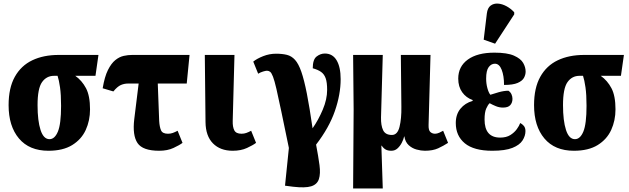

<svg xmlns="http://www.w3.org/2000/svg" viewBox="-20 -849 3585 1094"><path d="M256 10Q147 10 88 -60Q29 -130 29 -250Q29 -348 64.5 -411.5Q100 -475 164 -505.5Q228 -536 314 -536H541L524 -417H409Q447 -390 470 -346.5Q493 -303 493 -226Q493 -162 468.5 -108.5Q444 -55 391.5 -22.5Q339 10 256 10ZM262 -56Q292 -56 310 -99.5Q328 -143 328 -246Q328 -310 322 -351.5Q316 -393 308 -417H288Q245 -417 219.5 -381Q194 -345 194 -250Q194 -161 211 -108.5Q228 -56 262 -56Z M887 10Q793 10 763.5 -34Q734 -78 745 -170L770 -373H710Q688 -373 668.5 -364.5Q649 -356 626 -328L565 -346Q576 -412 595 -450Q614 -488 637 -506.5Q660 -525 684.5 -530.5Q709 -536 733 -536H1060L1044 -373H879L887 -160Q889 -126 897.5 -106.5Q906 -87 937 -87Q952 -87 964.5 -91.5Q977 -96 992 -104L1020 -35Q1003 -22 968.5 -6Q934 10 887 10Z M1306 10Q1235 10 1193.5 -32Q1152 -74 1151 -153L1147 -536H1316L1306 -160Q1305 -126 1315 -106.5Q1325 -87 1356 -87Q1371 -87 1383.5 -91.5Q1396 -96 1411 -104L1439 -35Q1422 -22 1387.5 -6Q1353 10 1306 10Z M1650 215 1604 209 1626 -6Q1600 -132 1583 -213.5Q1566 -295 1555 -342.5Q1544 -390 1535.5 -412Q1527 -434 1519 -440Q1511 -446 1501 -446Q1494 -446 1479 -441.5Q1464 -437 1451 -429L1423 -498Q1444 -515 1479.5 -529Q1515 -543 1553 -543Q1588 -543 1614.5 -536.5Q1641 -530 1661 -508Q1681 -486 1697 -440Q1713 -394 1728.5 -315.5Q1744 -237 1761 -118Q1794 -165 1819 -224Q1844 -283 1844 -337Q1844 -380 1835.5 -403.5Q1827 -427 1809 -439.5Q1791 -452 1762 -460Q1762 -510 1784 -527Q1806 -544 1831 -544Q1875 -544 1898 -505.5Q1921 -467 1921 -398Q1921 -311 1888 -216Q1855 -121 1781 -25Q1794 43 1800.5 92Q1807 141 1797 171.5Q1787 202 1753 212.5Q1719 223 1650 215Z M1992 225 1995 -225 1992 -536H2161L2151 -180Q2150 -134 2163 -107Q2176 -80 2213 -80Q2245 -80 2256.5 -126.5Q2268 -173 2267 -240L2264 -536H2433L2422 -137Q2421 -107 2432 -97Q2443 -87 2459 -87Q2470 -87 2483.5 -93Q2497 -99 2505 -104L2533 -35Q2507 -18 2476.5 -4Q2446 10 2401 10Q2379 10 2353.5 3Q2328 -4 2308.5 -22Q2289 -40 2284 -72H2283Q2279 -54 2269 -35Q2259 -16 2244.5 -3Q2230 10 2210 10Q2190 10 2177.5 3Q2165 -4 2155 -19H2153L2161 225Z M2785 10Q2680 10 2628.5 -32.5Q2577 -75 2577 -148Q2577 -197 2603.5 -229.5Q2630 -262 2673 -274V-279Q2636 -292 2613.5 -323.5Q2591 -355 2591 -401Q2591 -470 2645.5 -509.5Q2700 -549 2797 -549Q2870 -549 2908.5 -532Q2947 -515 2961 -490.5Q2975 -466 2975 -441Q2975 -423 2965.5 -405.5Q2956 -388 2929.5 -376.5Q2903 -365 2852 -365Q2852 -417 2838.5 -451.5Q2825 -486 2800 -486Q2779 -486 2764.5 -466.5Q2750 -447 2750 -401Q2750 -373 2757 -347Q2764 -321 2774 -309Q2791 -315 2821.5 -323.5Q2852 -332 2877 -332Q2889 -324 2894.5 -311.5Q2900 -299 2900 -286Q2900 -264 2887.5 -250Q2875 -236 2846 -236Q2825 -236 2805.5 -244Q2786 -252 2770 -261Q2760 -252 2750.5 -230.5Q2741 -209 2741 -168Q2741 -65 2830 -65Q2865 -65 2888 -79.5Q2911 -94 2925 -113.5Q2939 -133 2944 -148Q2955 -143 2964.5 -132Q2974 -121 2974 -102Q2974 -75 2957.5 -49Q2941 -23 2900 -6.5Q2859 10 2785 10ZM2801 -600 2736 -623 2754 -772Q2758 -804 2775.5 -817Q2793 -830 2817 -828.5Q2841 -827 2866 -813.5Q2891 -800 2910 -779V-767Z M3250 10Q3141 10 3082 -60Q3023 -130 3023 -250Q3023 -348 3058.5 -411.5Q3094 -475 3158 -505.5Q3222 -536 3308 -536H3535L3518 -417H3403Q3441 -390 3464 -346.5Q3487 -303 3487 -226Q3487 -162 3462.5 -108.5Q3438 -55 3385.5 -22.5Q3333 10 3250 10ZM3256 -56Q3286 -56 3304 -99.5Q3322 -143 3322 -246Q3322 -310 3316 -351.5Q3310 -393 3302 -417H3282Q3239 -417 3213.5 -381Q3188 -345 3188 -250Q3188 -161 3205 -108.5Q3222 -56 3256 -56Z"/></svg>

Font: Noto Serif ExtraCondensed Black
Style: Regular
Weight: 900
Width: 2
Designer: Monotype Design Team
Foundry: Monotype Imaging Inc.
Version: Version 2.015; ttfautohint (v1.8.4.7-5d5b)